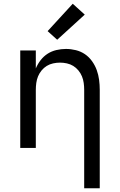

<svg xmlns="http://www.w3.org/2000/svg" viewBox="-20 -789 640 1024"><path d="M429 215V-310Q429 -328 426.5 -346.5Q424 -365 417 -382Q410 -399 398 -413.5Q386 -428 370.5 -437.5Q355 -447 336.5 -451Q318 -455 300 -455Q282 -455 263.5 -451Q245 -447 229.5 -437.5Q214 -428 202 -413.5Q190 -399 183 -382Q176 -365 173.5 -346.5Q171 -328 171 -310V0H88V-520H171V-424Q181 -448 197 -468.5Q213 -489 234 -502.5Q255 -516 280.5 -522Q306 -528 332 -528Q358 -528 384.5 -521.5Q411 -515 433 -500Q455 -485 471 -462.5Q487 -440 496 -415Q505 -390 508.5 -363.5Q512 -337 512 -310V215ZM285 -577 234 -623 368 -769 432 -711Z"/></svg>

Font: Zed Sans Extended
Style: Regular
Weight: 400
Width: 7
Designer: Belleve Invis
Foundry: Belleve Invis
Version: Version 1.0.0; ttfautohint (v1.8.4)